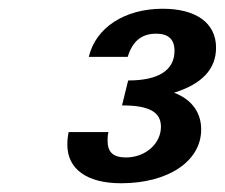

<svg xmlns="http://www.w3.org/2000/svg" viewBox="-20 -760 514 439"><path d="M137 -458C135 -449 134 -440 134 -429C134 -374 178 -341 257 -341C364 -341 440 -391 440 -464C440 -503 418 -533 378 -548C442 -568 474 -602 474 -651C474 -707 429 -740 352 -740C265 -740 199 -697 183 -630H272C283 -666 304 -683 337 -683C365 -683 379 -670 379 -644C379 -599 342 -576 273 -576L259 -519C321 -519 348 -504 348 -470C348 -432 313 -400 268 -400C239 -400 226 -412 226 -438C226 -445 226 -451 228 -458Z"/></svg>

Font: Perun SemiBold Italic
Style: Regular
Weight: 400
Italic angle: -12°
Foundry: Copyright (c) Stefan Peev, Context Ltd, 2016
Version: Version 1.026